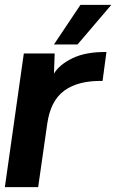

<svg xmlns="http://www.w3.org/2000/svg" viewBox="-23 -770 478 790"><path d="M296 -587H199L308 -750H435ZM415 -556 399 -437Q299 -439 241.5 -397Q184 -355 171 -258L134 0H-3L75 -550H202L199 -467Q221 -504 275.5 -530.5Q330 -557 415 -556Z"/></svg>

Font: Oakes Grotesk
Style: Bold Italic
Weight: 600
Italic angle: -8°
Designer: Samuel Oakes
Foundry: Samuel Oakes
Version: Version 1.000;PS 001.000;hotconv 1.0.88;makeotf.lib2.5.64775